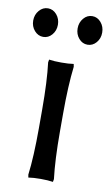

<svg xmlns="http://www.w3.org/2000/svg" viewBox="-83 -670 416 721"><g transform="rotate(10 125.5 -309.5)"><path d="M85 -180.2V-250Q85 -359.4 76.2 -429.2L78.1 -439.9Q96.7 -437 125 -437Q153.3 -437 171.9 -439.9L173.8 -429.2Q165 -356 165 -250V-180.2Q165 -74.2 173.8 -1L171.9 9.8Q153.3 6.8 125 6.8Q96.7 6.8 78.1 9.8L76.2 -1Q85 -70.8 85 -180.2ZM7.6 -535.9Q-6.3 -551.8 -6.3 -574.2Q-6.3 -596.7 7.6 -612.8Q21.5 -628.9 41 -628.9Q60.5 -628.9 74.2 -612.8Q87.9 -596.7 87.9 -574.2Q87.9 -551.8 74.2 -535.9Q60.5 -520 41 -520Q21.5 -520 7.6 -535.9ZM176.8 -535.9Q163.1 -551.8 163.1 -574.2Q163.1 -596.7 176.8 -612.8Q190.4 -628.9 210 -628.9Q229.5 -628.9 243.2 -612.8Q256.8 -596.7 256.8 -574.2Q256.8 -551.8 243.2 -535.9Q229.5 -520 210 -520Q190.4 -520 176.8 -535.9Z"/></g></svg>

Font: Linear Smooth Low Contrast
Style: Regular
Weight: 500
Designer: Philipp H. Poll, Flanker
Foundry: Philipp H. Poll, reworked by Flanker
Version: Version 1.010 | FøM Fix